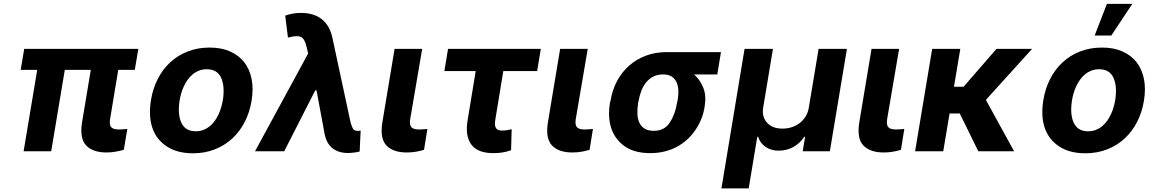

<svg xmlns="http://www.w3.org/2000/svg" viewBox="-20 -806 6154 1023"><path d="M109 -545.5H717L698.2 -433.9H610.1L566.4 -170.8Q563.9 -154.5 565.7 -143.8Q567.5 -133.2 573.7 -127.1Q579.9 -121.1 590.2 -118.6Q600.5 -116.1 615.1 -116.1Q627.5 -116.1 638.5 -117.2Q649.5 -118.3 658.4 -119L639.6 -7.8Q619.3 -2.1 596.6 2.1Q573.9 6.4 547.2 6.4Q475.5 6.4 439.6 -30.5Q403.8 -67.5 416.9 -152.7L463.8 -433.9H325.3L252.8 0H105.8L178.3 -433.9H90.2Z M784.4 -273.1Q794.4 -333.8 820.3 -384.9Q846.2 -436.1 886.4 -473.4Q926.5 -510.7 979.6 -531.6Q1032.7 -552.6 1096.9 -552.6Q1159.1 -552.6 1205.8 -532Q1252.5 -511.4 1281.4 -474.1Q1310.4 -436.8 1320.7 -384.4Q1331 -332 1320.3 -268.5Q1310.4 -208.1 1284.3 -157Q1258.2 -105.8 1218 -68.5Q1177.9 -31.2 1124.8 -10.3Q1071.7 10.7 1007.8 10.7Q924.7 10.7 869.7 -25.2Q813.6 -61.8 792.1 -124.1Q770.6 -186.4 784.4 -273.1ZM946 -152.7Q967.3 -106.5 1022.7 -106.5Q1045.1 -106.5 1063.6 -113.6Q1082 -120.7 1097.1 -133Q1112.2 -145.2 1123.9 -161.6Q1135.7 -177.9 1144.4 -196.6Q1153.1 -215.2 1158.7 -235.1Q1164.4 -255 1167.6 -273.8Q1178.6 -345.5 1158.4 -391Q1137.8 -437.1 1081.7 -437.1Q1059.7 -437.1 1041 -430Q1022.4 -422.9 1007.3 -410.5Q992.2 -398.1 980.3 -381.6Q968.4 -365.1 959.7 -346.4Q951 -327.8 945.3 -307.9Q939.6 -288 936.8 -269.2Q925.8 -197.8 946 -152.7Z M1621.8 -521 1614.3 -553.3Q1603.7 -599.1 1584.2 -609Q1575.6 -613.3 1561.4 -613.3Q1543 -613.3 1514.2 -605.8L1499.6 -723Q1519.9 -729.8 1540 -733.5Q1560 -737.2 1582.7 -737.2Q1652 -737.2 1694.4 -703.8Q1736.9 -670.5 1751.1 -604.4L1845.2 -166.2Q1848.7 -150.2 1852.5 -139.4Q1856.2 -128.6 1859.7 -121.8Q1866.5 -108.7 1886.4 -108.7Q1889.9 -108.7 1894.2 -109.2Q1898.4 -109.7 1901.6 -110.1L1896.3 1.1Q1891 2.8 1883.7 4.3Q1876.4 5.7 1868.1 6.7Q1859.7 7.8 1851.2 8.5Q1842.7 9.2 1834.9 9.2Q1784.4 9.2 1752.8 -15.1Q1721.2 -39.4 1710.2 -89.1L1666.5 -324.6H1659.8L1494.3 0H1338.8Z M2017 -152.7 2082.4 -545.5H2229.4L2165.5 -170.8Q2163 -154.5 2165 -143.8Q2166.9 -133.2 2173.1 -127.1Q2179.3 -121.1 2189.6 -118.6Q2199.9 -116.1 2213.8 -116.1Q2227.6 -116.1 2237.9 -117.2Q2248.2 -118.3 2257.1 -119L2239.3 -7.8Q2219.1 -1.4 2195.7 2.5Q2172.2 6.4 2146.7 6.4Q2075.3 6.4 2039.4 -30.5Q2003.6 -67.5 2017 -152.7Z M2367.2 -545.5H2861.5L2842 -427.2H2661.6L2618.6 -165.5Q2616.1 -149.5 2617.5 -138.8Q2619 -128.2 2623.9 -121.8Q2628.9 -115.4 2637.1 -112.9Q2645.2 -110.4 2655.9 -110.4Q2672.6 -110.4 2683.2 -112.7Q2693.9 -115.1 2706.3 -117.5L2703.1 -5.7Q2691.4 -1.4 2680 1.6Q2668.7 4.6 2657.1 6.4Q2645.6 8.2 2633.2 9.1Q2620.7 9.9 2606.5 9.9Q2567.8 9.9 2539.1 -0.9Q2510.3 -11.7 2492.9 -33.7Q2475.5 -55.8 2469.8 -88.8Q2464.1 -121.8 2471.6 -166.2L2514.6 -427.2H2347.7Z M2899.1 -152.7 2964.5 -545.5H3111.5L3047.6 -170.8Q3045.1 -154.5 3047.1 -143.8Q3049 -133.2 3055.2 -127.1Q3061.4 -121.1 3071.7 -118.6Q3082 -116.1 3095.9 -116.1Q3109.7 -116.1 3120 -117.2Q3130.3 -118.3 3139.2 -119L3121.4 -7.8Q3101.2 -1.4 3077.8 2.5Q3054.3 6.4 3028.8 6.4Q2957.4 6.4 2921.5 -30.5Q2885.7 -67.5 2899.1 -152.7Z M3230.1 -258.5 3233 -269.9Q3242.5 -327.4 3268.1 -375Q3293.7 -422.6 3332.6 -456.7Q3371.4 -490.8 3422.1 -509.6Q3472.7 -528.4 3532.7 -528.4H3821.4L3801.8 -409.4H3677.9Q3709.9 -381.7 3726.9 -339.1Q3735.4 -317.8 3737.4 -295.5Q3739.3 -273.1 3735.8 -248.6L3734.4 -238.6Q3729.4 -203.1 3716.6 -171.9Q3703.8 -140.6 3684.7 -112.6Q3665.5 -84.5 3640.4 -61.8Q3615.4 -39.1 3585.2 -23.1Q3555 -7.1 3519.7 1.4Q3484.4 9.9 3444.6 9.9Q3361.5 9.9 3310 -25.6Q3257.5 -62.1 3237.4 -121.3Q3217.3 -180.4 3230.1 -258.5ZM3464.1 -109Q3519.9 -109 3548.7 -152.7Q3577.4 -196.4 3587.4 -258.5L3590.2 -269.9Q3595.2 -298.3 3594.3 -323.5Q3593.4 -348.7 3584.7 -367.9Q3576 -387.1 3558.6 -398.3Q3541.2 -409.4 3513.1 -409.4Q3483.7 -409.4 3461.5 -398.3Q3439.3 -387.1 3423.5 -367.9Q3407.7 -348.7 3397.7 -323.5Q3387.8 -298.3 3382.8 -269.9L3380 -258.5Q3375.4 -227.6 3376.2 -200.5Q3377.1 -173.3 3386.4 -152.9Q3395.6 -132.5 3414.4 -120.7Q3433.2 -109 3464.1 -109Z M3947.1 -545.5H4098.4L4046.2 -232.2Q4042.3 -207.4 4047.6 -187.7Q4052.9 -168 4067.1 -152Q4095.2 -120.7 4149.5 -120.7Q4175.4 -120.7 4198.9 -128.4Q4222.3 -136 4240.9 -150.4Q4259.6 -164.8 4272.4 -185.5Q4285.2 -206.3 4289.4 -232.2L4341.6 -545.5H4492.5L4401.6 0H4256.7L4269.9 -77.4H4265.6Q4254.3 -60 4239.3 -46.2Q4224.4 -32.3 4206.9 -22.7Q4189.3 -13.1 4169.7 -8.2Q4150.2 -3.2 4129.3 -3.2Q4109.4 -3.2 4091.8 -8.2Q4074.2 -13.1 4059.8 -22.7Q4045.5 -32.3 4035 -46.2Q4024.5 -60 4019.2 -77.4H4014.9L3969.1 197.8H3823.9Z M4558.2 -152.7 4623.6 -545.5H4770.6L4706.7 -170.8Q4704.2 -154.5 4706.1 -143.8Q4708.1 -133.2 4714.3 -127.1Q4720.5 -121.1 4730.8 -118.6Q4741.1 -116.1 4755 -116.1Q4768.8 -116.1 4779.1 -117.2Q4789.4 -118.3 4798.3 -119L4780.5 -7.8Q4760.3 -1.4 4736.9 2.5Q4713.4 6.4 4687.9 6.4Q4616.5 6.4 4580.6 -30.5Q4544.7 -67.5 4558.2 -152.7Z M4946.7 -545.5H5096.6L5062.9 -343.8H5114L5289.4 -545.5H5479L5233 -273.8L5383.2 0H5192.5L5093.7 -201.3H5039.4L5005.7 0H4855.8Z M5539.1 -273.1Q5549 -333.8 5574.9 -384.9Q5600.9 -436.1 5641 -473.4Q5681.1 -510.7 5734.2 -531.6Q5787.3 -552.6 5851.6 -552.6Q5913.7 -552.6 5960.4 -532Q6007.1 -511.4 6036 -474.1Q6065 -436.8 6075.3 -384.4Q6085.6 -332 6074.9 -268.5Q6065 -208.1 6038.9 -157Q6012.8 -105.8 5972.7 -68.5Q5932.5 -31.2 5879.4 -10.3Q5826.3 10.7 5762.4 10.7Q5679.3 10.7 5624.3 -25.2Q5568.2 -61.8 5546.7 -124.1Q5525.2 -186.4 5539.1 -273.1ZM5700.6 -152.7Q5721.9 -106.5 5777.3 -106.5Q5799.7 -106.5 5818.2 -113.6Q5836.6 -120.7 5851.7 -133Q5866.8 -145.2 5878.6 -161.6Q5890.3 -177.9 5899 -196.6Q5907.7 -215.2 5913.4 -235.1Q5919 -255 5922.2 -273.8Q5933.2 -345.5 5913 -391Q5892.4 -437.1 5836.3 -437.1Q5814.3 -437.1 5795.6 -430Q5777 -422.9 5761.9 -410.5Q5746.8 -398.1 5734.9 -381.6Q5723 -365.1 5714.3 -346.4Q5705.6 -327.8 5699.9 -307.9Q5694.2 -288 5691.4 -269.2Q5680.4 -197.8 5700.6 -152.7ZM5812.5 -616.8 5877.8 -785.5H6013.1L5901.3 -616.8Z"/></svg>

Font: Inter P
Style: Bold Italic
Weight: 700
Italic angle: 9.39999°
Designer: Rasmus Andersson
Foundry: rsms
Version: Version 3.018;git-588b23468